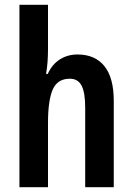

<svg xmlns="http://www.w3.org/2000/svg" viewBox="-20 -780 554 800"><path d="M180 -760V-575Q180 -518 172 -472H179Q197 -512 229.5 -532.5Q262 -553 303 -553Q376 -553 415 -504.5Q454 -456 454 -360V0H335V-332Q335 -394 320 -423Q305 -452 271 -452Q219 -452 199.5 -406.5Q180 -361 180 -268V0H61V-760Z"/></svg>

Font: Avrile Sans Condensed SemiBold
Style: Regular
Weight: 600
Width: 3
Designer: Monotype Design Team
Foundry: Monotype Imaging Inc.
Version: Version 2.001;September 10, 2019;FontCreator 11.5.0.2425 64-